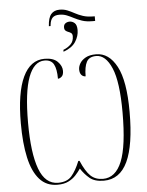

<svg xmlns="http://www.w3.org/2000/svg" viewBox="-64 -1051 852 1113"><g transform="rotate(-5 361.5 -495.0)"><path d="M255 -910Q258 -959 275.5 -979.5Q293 -1000 325 -1000Q350 -1000 370.5 -991.5Q391 -983 411 -972Q431 -961 456.5 -952.5Q482 -944 519 -944H525V-917H509Q474 -917 449 -925.5Q424 -934 404 -944.5Q384 -955 364.5 -963Q345 -971 321 -971Q294 -971 281.5 -958Q269 -945 266 -919L265 -910ZM327 -766Q353 -776 370.5 -793.5Q388 -811 388 -840Q388 -853 381 -858.5Q374 -864 365 -867Q356 -870 349 -876Q342 -882 342 -895Q342 -911 352.5 -918.5Q363 -926 377 -926Q393 -926 406 -914.5Q419 -903 419 -873Q419 -838 398 -805.5Q377 -773 327 -755ZM225 10Q161 10 121 -35Q81 -80 62.5 -163.5Q44 -247 44 -363Q44 -541 87.5 -632.5Q131 -724 213 -724Q264 -724 289 -699Q314 -674 314 -645Q314 -622 303 -612Q292 -602 281 -602Q281 -658 266 -686Q251 -714 212 -714Q151 -714 118.5 -627.5Q86 -541 86 -363Q86 -186 120.5 -93.5Q155 -1 230 -1Q282 -1 308.5 -31.5Q335 -62 357 -117H364Q391 -54 419 -27.5Q447 -1 491 -1Q564 -1 600.5 -90Q637 -179 637 -375Q637 -553 602.5 -633.5Q568 -714 513 -714Q472 -714 457 -685.5Q442 -657 442 -602Q427 -602 417.5 -613Q408 -624 408 -645Q408 -662 418.5 -680Q429 -698 452 -711Q475 -724 513 -724Q588 -724 633 -639.5Q678 -555 678 -375Q678 -181 633 -85.5Q588 10 495 10Q442 10 413 -14Q384 -38 362 -72Q349 -53 332 -34.5Q315 -16 289.5 -3Q264 10 225 10Z"/></g></svg>

Font: Noto Serif Display ExtraCondensed ExtraLight
Style: Regular
Weight: 200
Width: 2
Designer: Monotype Design Team
Foundry: Monotype Imaging Inc.
Version: Version 2.009